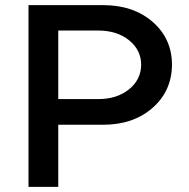

<svg xmlns="http://www.w3.org/2000/svg" viewBox="-20 -728 736 748"><path d="M382 -242H207V0H91V-708H382Q500 -708 575 -642.5Q650 -577 650 -475Q649 -373 574 -307.5Q499 -242 382 -242ZM363 -609H207V-342H363Q435 -342 482 -379.5Q529 -417 530 -475Q530 -533 483 -571Q436 -609 363 -609Z"/></svg>

Font: Metropolitano Medium
Style: Regular
Weight: 500
Designer: Fonts by Alex Slobzheninov & Chris M. Simpson / Changes by Cristiano Sobral
Foundry: Fonts by Alex Slobzheninov & Chris M. Simpson / Changes by Cristiano Sobral
Version: Version 1.00;August 30, 2020;FontCreator 13.0.0.2681 64-bit